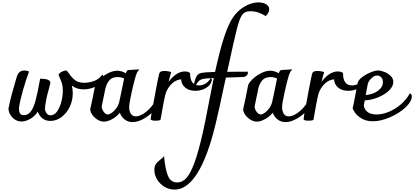

<svg xmlns="http://www.w3.org/2000/svg" viewBox="-20 -1010 3467 1607"><path d="M844 -367Q844 -337 819.5 -313Q795 -289 756.5 -275.5Q718 -262 679 -262Q622 -262 581 -294Q589 -264 589 -230Q589 -168 563 -114.5Q537 -61 494 -29.5Q451 2 402 2Q326 2 296 -75Q270 -35 231.5 -14Q193 7 160 7Q131 7 106 -9Q81 -25 66 -50.5Q51 -76 51 -102Q61 -155 79.5 -224Q98 -293 114 -346L121 -369Q136 -420 184 -420Q205 -420 223 -411Q198 -346 172 -254Q146 -162 139 -108Q138 -78 147 -62Q156 -46 181 -46Q213 -46 237 -76Q261 -106 278 -170Q292 -220 316 -351Q406 -351 401 -314Q399 -301 390 -269Q373 -210 366 -172Q362 -154 359 -129.5Q356 -105 356 -92Q364 -67 375 -56Q386 -45 403 -45Q435 -45 458 -77.5Q481 -110 493.5 -158.5Q506 -207 506 -253Q506 -288 498 -313.5Q490 -339 470 -382Q474 -398 496.5 -409Q519 -420 531 -420Q537 -420 543 -413.5Q549 -407 558 -394Q581 -360 609 -338.5Q637 -317 687 -317Q725 -317 767 -332Q809 -347 836 -385Q844 -382 844 -367Z M1329 -211Q1329 -163 1290.5 -110.5Q1252 -58 1195 -23Q1138 12 1090 12Q1052 12 1023.5 -10Q995 -32 983 -67Q956 -33 918 -12.5Q880 8 850 8Q824 8 798 -7.5Q772 -23 754 -47Q736 -71 735 -95Q758 -197 776 -293Q780 -313 810 -343.5Q840 -374 882 -396Q924 -418 962 -418Q997 -418 1033 -397Q1040 -414 1044 -418.5Q1048 -423 1056 -424L1143 -429L1146 -427Q1134 -417 1128 -405Q1122 -393 1117 -377Q1099 -316 1080 -229.5Q1061 -143 1061 -110Q1061 -82 1074.5 -59Q1088 -36 1117 -36Q1147 -36 1186.5 -62Q1226 -88 1260.5 -135Q1295 -182 1311 -241Q1329 -241 1329 -211ZM978 -157 994 -232Q1012 -324 1019 -353Q993 -365 964 -365Q917 -365 893.5 -335.5Q870 -306 862 -269L831 -118Q833 -93 849 -72.5Q865 -52 882 -52Q896 -52 916 -66Q936 -80 953.5 -104Q971 -128 978 -157Z M1753 -344Q1753 -322 1735 -300Q1717 -278 1685 -264Q1653 -250 1615 -250Q1562 -250 1530 -277Q1498 -304 1496 -346Q1452 -342 1418.5 -310Q1385 -278 1368 -232V-230Q1364 -220 1363 -215Q1354 -183 1324 -10Q1323 0 1281 0Q1241 0 1241 -14Q1241 -22 1247 -55Q1265 -156 1286 -265Q1307 -374 1312 -391Q1316 -406 1326.5 -411Q1337 -416 1355 -416Q1389 -416 1413 -406Q1405 -383 1391 -324Q1419 -364 1454.5 -388Q1490 -412 1527 -412Q1544 -412 1556 -407.5Q1568 -403 1571 -397Q1571 -295 1646 -295Q1706 -295 1745 -357Q1753 -352 1753 -344Z M2233 -933Q2233 -916 2223.5 -899.5Q2214 -883 2203 -876Q2170 -896 2141 -906Q2112 -916 2073 -916Q2030 -916 2008 -887.5Q1986 -859 1963.5 -771.5Q1941 -684 1886 -430L1881 -409L2054 -410Q2055 -406 2055 -399Q2055 -388 2044 -377.5Q2033 -367 2021 -366L1919 -362Q1888 -362 1871 -361Q1863 -323 1856 -295Q1817 -106 1784 30Q1719 300 1632.5 438.5Q1546 577 1441 577Q1397 577 1358 554Q1319 531 1295.5 493Q1272 455 1272 413Q1272 381 1284 363.5Q1296 346 1321 327Q1345 309 1353 296Q1363 408 1386 462.5Q1409 517 1464 517Q1507 517 1541.5 478Q1576 439 1609 348Q1642 257 1678 98Q1696 19 1728 -150Q1765 -336 1769 -357Q1708 -355 1683 -350Q1658 -345 1645.5 -333Q1633 -321 1614 -289L1601 -293Q1612 -352 1626 -373Q1640 -394 1663 -399Q1694 -406 1780 -408Q1822 -599 1858 -706Q1894 -813 1931 -866Q1968 -919 2020 -951Q2083 -990 2141 -990Q2180 -990 2206.5 -975Q2233 -960 2233 -933Z M2609 -211Q2609 -163 2570.5 -110.5Q2532 -58 2475 -23Q2418 12 2370 12Q2332 12 2303.5 -10Q2275 -32 2263 -67Q2236 -33 2198 -12.5Q2160 8 2130 8Q2104 8 2078 -7.5Q2052 -23 2034 -47Q2016 -71 2015 -95Q2038 -197 2056 -293Q2060 -313 2090 -343.5Q2120 -374 2162 -396Q2204 -418 2242 -418Q2277 -418 2313 -397Q2320 -414 2324 -418.5Q2328 -423 2336 -424L2423 -429L2426 -427Q2414 -417 2408 -405Q2402 -393 2397 -377Q2379 -316 2360 -229.5Q2341 -143 2341 -110Q2341 -82 2354.5 -59Q2368 -36 2397 -36Q2427 -36 2466.5 -62Q2506 -88 2540.5 -135Q2575 -182 2591 -241Q2609 -241 2609 -211ZM2258 -157 2274 -232Q2292 -324 2299 -353Q2273 -365 2244 -365Q2197 -365 2173.5 -335.5Q2150 -306 2142 -269L2111 -118Q2113 -93 2129 -72.5Q2145 -52 2162 -52Q2176 -52 2196 -66Q2216 -80 2233.5 -104Q2251 -128 2258 -157Z M3033 -344Q3033 -322 3015 -300Q2997 -278 2965 -264Q2933 -250 2895 -250Q2842 -250 2810 -277Q2778 -304 2776 -346Q2732 -342 2698.5 -310Q2665 -278 2648 -232V-230Q2644 -220 2643 -215Q2634 -183 2604 -10Q2603 0 2561 0Q2521 0 2521 -14Q2521 -22 2527 -55Q2545 -156 2566 -265Q2587 -374 2592 -391Q2596 -406 2606.5 -411Q2617 -416 2635 -416Q2669 -416 2693 -406Q2685 -383 2671 -324Q2699 -364 2734.5 -388Q2770 -412 2807 -412Q2824 -412 2836 -407.5Q2848 -403 2851 -397Q2851 -295 2926 -295Q2986 -295 3025 -357Q3033 -352 3033 -344Z M3427 -206Q3427 -161 3374.5 -111.5Q3322 -62 3244.5 -28.5Q3167 5 3101 5Q3047 5 3009 -17Q2971 -39 2951.5 -66.5Q2932 -94 2932 -107Q2939 -133 2945.5 -169Q2952 -205 2955 -219Q2958 -237 2962.5 -261.5Q2967 -286 2974 -318Q2978 -338 3009 -362.5Q3040 -387 3079.5 -403.5Q3119 -420 3145 -420Q3167 -420 3197.5 -408Q3228 -396 3250 -374.5Q3272 -353 3272 -324Q3272 -287 3235.5 -252Q3199 -217 3143 -194.5Q3087 -172 3033 -170L3025 -128Q3028 -97 3054 -74.5Q3080 -52 3132 -52Q3182 -52 3236.5 -75Q3291 -98 3337.5 -138.5Q3384 -179 3410 -229Q3427 -221 3427 -206ZM3058 -306 3041 -215Q3101 -219 3143 -250Q3185 -281 3185 -323Q3185 -348 3170.5 -363Q3156 -378 3136 -378Q3111 -378 3087.5 -354Q3064 -330 3058 -306Z"/></svg>

Font: Charmonman
Style: Bold
Weight: 700
Designer: Ekaluck Peanpanawate
Foundry: Cadson Demak Co.,Ltd.
Version: Version 1.000; ttfautohint (v1.6)